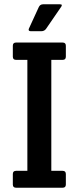

<svg xmlns="http://www.w3.org/2000/svg" viewBox="-20 -878 368 898"><path d="M220 -598V-79H273Q288 -79 288 -64V-15Q288 0 273 0H55Q40 0 40 -15V-64Q40 -79 55 -79H108V-598H55Q40 -598 40 -613V-664Q40 -679 55 -679H273Q288 -679 288 -664V-613Q288 -598 273 -598ZM116 -746 161 -844Q167 -858 182 -858H260Q269 -858 269 -854Q269 -850 266 -846L196 -744Q188 -732 173 -732H125Q114 -732 114 -739Q114 -742 116 -746Z"/></svg>

Font: Crete Round
Style: Regular
Weight: 400
Designer: Veronika Burian
Foundry: TypeTogether
Version: Version 1.001